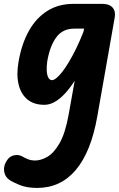

<svg xmlns="http://www.w3.org/2000/svg" viewBox="-70 -520 600 969"><path d="M154 9Q101.5 9 68.5 -18Q35.5 -45 23.8 -94.5Q12 -144 24 -210.5Q39.5 -299.5 76 -364.5Q112.5 -429.5 169 -465Q225.5 -500.5 300.5 -500.5H447.5Q481.5 -500.5 498 -482Q514.5 -463.5 509 -432L421 67.5Q389.5 246.5 312.8 337.5Q236 428.5 117.5 428.5Q66 428.5 29.5 413.8Q-7 399 -23 387.5Q-45.5 371.5 -49.2 344.2Q-53 317 -36 291Q-22.5 268.5 2 263.5Q26.5 258.5 49 273Q58 278.5 72.8 284.2Q87.5 290 108.5 290Q136 290 168.8 271.5Q201.5 253 230.5 203Q259.5 153 276.5 58L307 -112.5Q282 -73.5 256.2 -46.2Q230.5 -19 205 -5Q179.5 9 154 9ZM168.5 -210.5Q164.5 -183 166 -161.5Q167.5 -140 174.2 -127.8Q181 -115.5 192.5 -115.5Q201.5 -115.5 214.5 -125.8Q227.5 -136 243.2 -156Q259 -176 276.8 -205.5Q294.5 -235 313.5 -273.5Q332.5 -312 351 -359L354.5 -375.5H304.5Q245.5 -375.5 213.2 -330.5Q181 -285.5 168.5 -210.5Z"/></svg>

Font: Edu VIC WA NT Hand Pre
Style: Regular
Weight: 400
Designer: Tina and Corey Anderson, Eben Sorkin, Mirko Velimirovic
Foundry: Google for Education
Version: Version 1.000